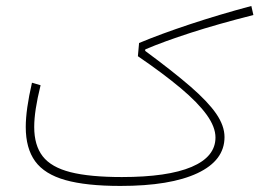

<svg xmlns="http://www.w3.org/2000/svg" viewBox="-20 -613 855 633"><path d="M85.4 -340.3Q64.9 -251.5 64.9 -194.3Q64.9 -124 95.9 -81.3Q127 -38.6 195.6 -19.3Q264.2 0 377 0Q541.5 0 630.9 -42Q720.2 -84 720.2 -161.1Q720.2 -198.2 692.9 -238Q665.5 -277.8 607.7 -327.9Q549.8 -377.9 458.5 -445.3L459 -450.2Q521 -476.6 609.4 -505.1Q697.8 -533.7 815.4 -563.5L808.6 -593.3Q702.6 -564.9 606.2 -533Q509.8 -501 438.5 -471.2L434.6 -427.7Q518.1 -370.6 575.2 -322.8Q632.3 -274.9 661.4 -234.6Q690.4 -194.3 690.4 -159.7Q690.4 -96.2 611.6 -62.7Q532.7 -29.3 381.8 -29.3Q275.9 -29.3 212.4 -45.4Q148.9 -61.5 120.8 -97.7Q92.8 -133.8 92.8 -194.3Q92.8 -221.2 97.9 -254.6Q103 -288.1 113.8 -332Z"/></svg>

Font: Estedad VF
Style: Regular
Weight: 100
Designer: Amin Abedi
Version: Version 7.3